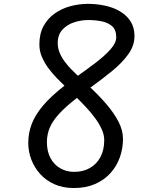

<svg xmlns="http://www.w3.org/2000/svg" viewBox="-20 -948 726 968"><path d="M352 0Q297 0 254.2 -19.2Q211.5 -38.5 182.2 -71Q153 -103.5 137.8 -144Q122.5 -184.5 122.5 -227.5Q122.5 -277.5 140 -323.2Q157.5 -369 197.5 -416.2Q237.5 -463.5 305 -516Q287 -533 265.5 -555.2Q244 -577.5 224.2 -604Q204.5 -630.5 191.5 -660.5Q178.5 -690.5 178.5 -723.5Q178.5 -778 199.5 -816.5Q220.5 -855 255.8 -880Q291 -905 334.8 -916.8Q378.5 -928.5 424.5 -928.5Q466.5 -928.5 508.2 -919.8Q550 -911 583.8 -891.5Q617.5 -872 637.8 -841Q658 -810 658 -766Q658 -718 627 -674.8Q596 -631.5 545.5 -590.2Q495 -549 436 -506.5Q481.5 -464 518.5 -420.5Q555.5 -377 577.8 -333.8Q600 -290.5 600 -247.5Q600 -199 584 -154.2Q568 -109.5 536.5 -74.8Q505 -40 458.8 -20Q412.5 0 352 0ZM354 -81.5Q399 -81.5 433.2 -101Q467.5 -120.5 486.5 -156.5Q505.5 -192.5 505.5 -241Q505.5 -269 492.5 -297.2Q479.5 -325.5 458.8 -353.5Q438 -381.5 414 -407.2Q390 -433 368 -454.5Q312 -411 279 -375.2Q246 -339.5 231.2 -305Q216.5 -270.5 216.5 -231.5Q216.5 -184 235 -150.2Q253.5 -116.5 284.8 -99Q316 -81.5 354 -81.5ZM372.5 -566Q421.5 -600.5 465.5 -634.2Q509.5 -668 537.8 -700Q566 -732 566 -760.5Q566 -797.5 545.5 -815.8Q525 -834 492.5 -840.5Q460 -847 424.5 -847Q390 -847 354.5 -835.8Q319 -824.5 295 -798.8Q271 -773 271 -730.5Q271 -705 281.2 -681Q291.5 -657 307.5 -635.8Q323.5 -614.5 341 -597Q358.5 -579.5 372.5 -566Z"/></svg>

Font: Edu AU VIC WA NT Hand Medium
Style: Regular
Weight: 500
Version: Version 1.001